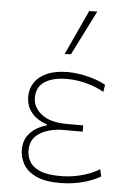

<svg xmlns="http://www.w3.org/2000/svg" viewBox="-56 -836 603 886"><g transform="rotate(5 246.0 -392.5)"><path d="M255 9Q183 9 142 -11.5Q101 -32 84 -63.5Q67 -95 67 -128Q67 -167 84.5 -192.2Q102 -217.5 126.8 -231.5Q151.5 -245.5 172 -250V-255Q149 -262 126.5 -277.2Q104 -292.5 89.5 -317Q75 -341.5 75 -376Q75 -412 94.2 -441Q113.5 -470 152 -487Q190.5 -504 248 -504Q273 -504 298 -500.2Q323 -496.5 346 -490.5Q369 -484.5 388.8 -476.8Q408.5 -469 423.5 -460.5L418.5 -427Q390 -443 360.5 -453Q331 -463 302.8 -467.5Q274.5 -472 249 -472Q181.5 -472 143.8 -447.5Q106 -423 106 -373.5Q106 -328.5 146.2 -296.8Q186.5 -265 265 -265Q286 -265 304 -265Q322 -265 339.5 -265V-236Q318.5 -236 298 -236Q277.5 -236 251.5 -236Q186.5 -236 142.2 -209.2Q98 -182.5 98 -129Q98 -101 111.5 -76.8Q125 -52.5 159 -37.8Q193 -23 254.5 -23Q289 -23 322 -29Q355 -35 384 -45.8Q413 -56.5 435.5 -70.5L442.5 -37.5Q430.5 -30 411.8 -21.8Q393 -13.5 368.8 -6.5Q344.5 0.5 315.8 4.8Q287 9 255 9ZM225.5 -586Q249.5 -638 273.5 -690Q297.5 -742 321 -793L358.5 -794Q341 -759.5 323.8 -725Q306.5 -690.5 289.2 -656.2Q272 -622 254.5 -587Z"/></g></svg>

Font: Commissioner Thin
Style: Regular
Weight: 100
Designer: Kostas Bartsokas
Foundry: Kostas Bartsokas
Version: Version 1.001;gftools[0.9.23]